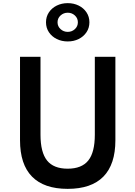

<svg xmlns="http://www.w3.org/2000/svg" viewBox="-20 -1187 862 1223"><path d="M411 16Q260.5 16 184 -62Q107.5 -140 107.5 -293.5V-825H238V-329Q238 -216.5 279.8 -164.5Q321.5 -112.5 411 -112.5Q500.5 -112.5 542.2 -164.5Q584 -216.5 584 -329V-825H715V-293.5Q715 -140 638.5 -62Q562 16 411 16ZM411.5 -923Q373 -923 341.5 -938.5Q310 -954 291.5 -981.8Q273 -1009.5 273 -1045Q273 -1080.5 291.5 -1108.2Q310 -1136 341.5 -1151.5Q373 -1167 411.5 -1167Q450 -1167 481.2 -1151.5Q512.5 -1136 531 -1108.2Q549.5 -1080.5 549.5 -1045Q549.5 -1009.5 531 -981.8Q512.5 -954 481.2 -938.5Q450 -923 411.5 -923ZM411.5 -984Q438 -984 457 -1001.5Q476 -1019 476 -1045Q476 -1071 457 -1088.5Q438 -1106 411.5 -1106Q385 -1106 365.8 -1088.5Q346.5 -1071 346.5 -1045Q346.5 -1019 365.8 -1001.5Q385 -984 411.5 -984Z"/></svg>

Font: Spartan Thin SemiBold
Style: Regular
Weight: 600
Version: Version 1.004